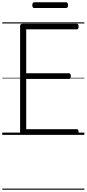

<svg xmlns="http://www.w3.org/2000/svg" viewBox="-20 -1194 767 1700"><path d="M185 0Q171 0 164.5 -5.5Q158 -11 158 -23V-965Q158 -975 165 -979.5Q172 -984 186 -984H659Q667 -984 671.5 -978.5Q676 -973 676 -959Q676 -945 671.5 -939.5Q667 -934 659 -934H212V-545H590Q599 -545 603 -539.5Q607 -534 607 -520Q607 -506 603 -500.5Q599 -495 590 -495H212V-50H659Q667 -50 671.5 -44.5Q676 -39 676 -25Q676 -11 671.5 -5.5Q667 0 659 0ZM285 -1123Q274 -1123 270 -1129.5Q266 -1136 266 -1147Q266 -1160 270 -1167Q274 -1174 285 -1174H563Q574 -1174 578 -1167Q582 -1160 582 -1147Q582 -1136 578 -1129.5Q574 -1123 563 -1123ZM0 476H727V486H0ZM0 -20H727V0H0ZM0 -505H727V-500H0ZM0 -996H727V-986H0Z"/></svg>

Font: Playwrite PL Guides
Style: Regular
Weight: 400
Designer: Veronika Burian, José Scaglione
Foundry: TypeTogether
Version: Version 1.003